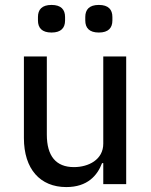

<svg xmlns="http://www.w3.org/2000/svg" viewBox="-20 -747 614 779"><path d="M189 -615C228 -615 244 -634 244 -664V-678C244 -708 228 -727 189 -727C150 -727 134 -708 134 -678V-664C134 -634 150 -615 189 -615ZM381 -615C420 -615 436 -634 436 -664V-678C436 -708 420 -727 381 -727C342 -727 326 -708 326 -678V-664C326 -634 342 -615 381 -615ZM399 0H492V-518H399V-164C399 -99 339 -69 280 -69C207 -69 170 -114 170 -201V-518H77V-187C77 -61 143 12 249 12C335 12 375 -35 394 -85H399Z"/></svg>

Font: IBM Plex Thai Text
Style: Regular
Weight: 450
Designer: Mike Abbink, Paul van der Laan, Pieter van Rosmalen, Ben Mitchell, Mark Frömberg
Foundry: Bold Monday
Version: Version 1.0